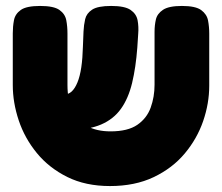

<svg xmlns="http://www.w3.org/2000/svg" viewBox="-20 -606 747 646"><path d="M350 20Q268 20 206.5 -10.5Q145 -41 104 -91Q63 -141 43 -201Q23 -261 23 -320V-494Q23 -517 27 -538Q31 -559 50 -572.5Q69 -586 115 -586Q161 -586 180 -572.5Q199 -559 203 -538Q207 -517 207 -493V-320Q207 -269 223.5 -234.5Q240 -200 272.5 -182Q305 -164 352 -164Q410 -164 442 -186Q474 -208 487 -244Q500 -280 500 -321V-499Q500 -521 504.5 -540.5Q509 -560 528.5 -573Q548 -586 592 -586Q638 -586 657 -572Q676 -558 680 -537Q684 -516 684 -493V-318Q684 -258 663.5 -198.5Q643 -139 601.5 -89.5Q560 -40 497 -10Q434 20 350 20ZM147 -169V-288H195Q210 -288 221 -298Q232 -308 240.5 -328.5Q249 -349 253.5 -379.5Q258 -410 259 -450L261 -500Q262 -522 266.5 -541.5Q271 -561 290 -573.5Q309 -586 354 -586Q400 -586 419.5 -572.5Q439 -559 443 -537.5Q447 -516 445 -492L442 -446Q437 -379 424.5 -327Q412 -275 387 -240Q362 -205 320 -187Q278 -169 215 -169Z"/></svg>

Font: Fredoka Light
Style: Regular
Weight: 300
Designer: Ben Nathan
Foundry: Milena B. Brandão, Ben Nathan
Version: Version 2.001